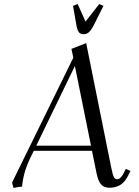

<svg xmlns="http://www.w3.org/2000/svg" viewBox="-20 -926 690 954"><path d="M40 -19 344.2 -639.2 335 -683.1 408.2 -711.9 533.2 -90.8Q540 -57.1 545.9 -46.1Q551.8 -35.2 560.1 -35.2Q579.1 -35.2 594.2 -64.9L605 -86.9L627.9 -76.2L617.2 -54.2Q599.1 -19 576.2 -6.1Q553.2 6.8 523.9 6.8Q497.1 6.8 482.7 -9Q468.3 -24.9 460 -64L437 -176.8H147.9L132.8 -146Q95.2 -69.3 89.8 1Q71.8 2.4 46.9 7.8ZM160.2 -202.1H432.1L352.1 -598.1ZM342.8 -897 366.2 -905.8 404.8 -818.8 473.1 -905.8 494.1 -897 448.2 -805.2Q434.6 -777.8 422.6 -766.8Q410.6 -755.9 395 -755.9Q379.4 -755.9 371.3 -766.8Q363.3 -777.8 358.9 -805.2Z"/></svg>

Font: Dihjauti S
Style: Italic
Weight: 400
Italic angle: -9°
Designer: T. Christopher White
Version: Version 3.0.0